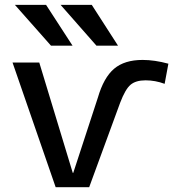

<svg xmlns="http://www.w3.org/2000/svg" viewBox="-20 -780 743 800"><path d="M32.2 -519.5H143.6L283.2 -59.6H285.2L387.7 -373Q412.1 -457 455.6 -493.7Q499 -530.3 574.2 -530.3Q624 -530.3 681.6 -514.6L666 -430.7Q627 -445.3 586.4 -445.3Q545.9 -445.3 523.9 -426.8Q502 -408.2 480.5 -351.6L351.6 0H211.9ZM42 -759.8H171.9L282.2 -589.8H192.4ZM232.4 -759.8H362.3L471.7 -589.8H381.8Z"/></svg>

Font: GenEi M Gothic v2 Medium
Style: Regular
Weight: 500
Version: Version 2.0